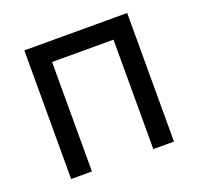

<svg xmlns="http://www.w3.org/2000/svg" viewBox="-101 -650 783 759"><g transform="rotate(-20 291.0 -270.5)"><path d="M507.3 -541V0H420.4V-460.4H162.1V0H74.7V-541Z"/></g></svg>

Font: Inter 17pt
Style: Regular
Weight: 400
Version: Version 4.001;git-66647c0bb